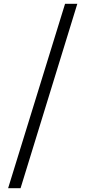

<svg xmlns="http://www.w3.org/2000/svg" viewBox="-20 -818 453 1018"><path d="M23 180 325 -798H390L89 180Z"/></svg>

Font: Noto Serif SC ExtraLight ExtraBold
Style: Regular
Weight: 800
Version: Version 2.002-H1;hotconv 1.1.0;makeotfexe 2.6.0